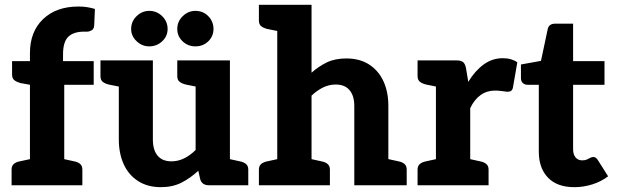

<svg xmlns="http://www.w3.org/2000/svg" viewBox="-20 -767 2556 795"><path d="M104 0V-416L65 -423Q50 -427 40 -434.5Q30 -442 30 -458V-514H104V-547Q104 -636 158.5 -688Q213 -740 305 -740Q324 -740 340 -737.5Q356 -735 373 -730L370 -661Q369 -647 359.5 -641.5Q350 -636 341 -636Q339 -636 336 -636Q333 -636 329 -636Q285 -636 263 -615Q241 -594 241 -542V-514H368V-416H246V0ZM28 0V-65Q28 -80 37 -88Q46 -96 62 -99L113 -110L126 0ZM223 0 237 -110 287 -99Q303 -96 312 -88Q321 -80 321 -65V0Z M646 8Q591 8 551.5 -17.5Q512 -43 492 -87.5Q472 -132 472 -189V-517H613V-189Q613 -146 632.5 -122.5Q652 -99 690 -99Q718 -99 743 -111.5Q768 -124 790 -146V-517H932V0H845Q816 0 809 -25L801 -60Q769 -30 732 -11Q695 8 646 8ZM910 0 923 -110 973 -99Q989 -96 998.5 -88Q1008 -80 1008 -65V0ZM494 -517 480 -407 430 -417Q414 -421 405 -428.5Q396 -436 396 -452V-517ZM812 -517 799 -407 749 -417Q733 -421 723.5 -428.5Q714 -436 714 -452V-517ZM674 -647Q674 -617 651.5 -596Q629 -575 598 -575Q568 -575 545.5 -596.5Q523 -618 523 -647Q523 -678 545.5 -700Q568 -722 598 -722Q629 -722 651.5 -700Q674 -678 674 -647ZM864 -647Q864 -617 842.5 -596Q821 -575 789 -575Q758 -575 736 -596Q714 -617 714 -647Q714 -678 736.5 -700Q759 -722 789 -722Q821 -722 842.5 -700Q864 -678 864 -647Z M1128 0V-747H1270V-466Q1299 -492 1333 -508.5Q1367 -525 1414 -525Q1470 -525 1509 -499.5Q1548 -474 1568 -430Q1588 -386 1588 -329V0H1447V-329Q1447 -370 1427.5 -393.5Q1408 -417 1370 -417Q1342 -417 1317 -404.5Q1292 -392 1270 -371V0ZM1566 0 1580 -110 1630 -99Q1646 -96 1655 -88Q1664 -80 1664 -65V0ZM1052 0V-65Q1052 -80 1061.5 -88Q1071 -96 1087 -99L1137 -110L1150 0ZM1150 -747 1137 -637 1087 -647Q1071 -651 1061.5 -658.5Q1052 -666 1052 -682V-747ZM1248 0 1261 -110 1311 -99Q1327 -96 1336.5 -88Q1346 -80 1346 -65V0Z M1785 0V-517H1869Q1890 -517 1898.5 -509Q1907 -501 1910 -482L1919 -428Q1946 -473 1982 -499.5Q2018 -526 2062 -526Q2081 -526 2096 -521.5Q2111 -517 2122 -509L2104 -405Q2102 -395 2096.5 -391Q2091 -387 2081 -387Q2078 -387 2061 -389.5Q2044 -392 2030 -392Q1996 -392 1970 -373.5Q1944 -355 1927 -319V0ZM1905 0 1918 -110 1968 -99Q1984 -96 1993.5 -88Q2003 -80 2003 -65V0ZM1709 0V-65Q1709 -80 1718.5 -88Q1728 -96 1744 -99L1794 -110L1807 0ZM1807 -517 1794 -407 1744 -417Q1728 -421 1718.5 -428.5Q1709 -436 1709 -452V-517Z M2358 8Q2287 8 2249 -31.5Q2211 -71 2211 -139V-416H2164Q2153 -416 2145 -423Q2137 -430 2137 -444V-500L2220 -515L2248 -647Q2253 -669 2279 -669H2353V-514H2483V-416H2353V-149Q2353 -128 2363 -115.5Q2373 -103 2391 -103Q2402 -103 2410 -106.5Q2418 -110 2424 -113.5Q2430 -117 2437 -117Q2447 -117 2455 -105L2498 -37Q2469 -15 2432.5 -3.5Q2396 8 2358 8Z"/></svg>

Font: Aleo ExtraBold
Style: Regular
Weight: 800
Designer: Alessio Laiso
Foundry: Alessio Laiso
Version: Version 2.001;gftools[0.9.29]